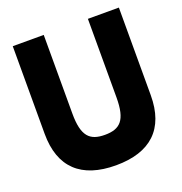

<svg xmlns="http://www.w3.org/2000/svg" viewBox="-147 -953 1038 1095"><g transform="rotate(-20 372.0 -405.0)"><path d="M694 -825H506V-348C506 -210 464 -170 372 -170C280 -170 238 -210 238 -348V-825H50V-293C50 -89 162 15 372 15C582 15 694 -89 694 -293Z"/></g></svg>

Font: Hussar Techniczny
Style: Bold 
Weight: 700
Foundry: Cannot Into Space Fonts
Version: Version 0.77